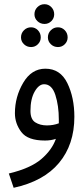

<svg xmlns="http://www.w3.org/2000/svg" viewBox="-20 -664 402 914"><path d="M238 -596Q238 -616 224.5 -630Q211 -644 192 -644Q172 -644 158 -630Q144 -616 144 -596Q144 -577 158 -563.5Q172 -550 192 -550Q211 -550 224.5 -563.5Q238 -577 238 -596ZM174 -486Q174 -506 160.5 -520Q147 -534 128 -534Q108 -534 94 -520Q80 -506 80 -486Q80 -467 94 -453.5Q108 -440 128 -440Q147 -440 160.5 -453.5Q174 -467 174 -486ZM302 -486Q302 -506 288.5 -520Q275 -534 256 -534Q236 -534 222 -520Q208 -506 208 -486Q208 -467 222 -453.5Q236 -440 256 -440Q275 -440 288.5 -453.5Q302 -467 302 -486ZM45 230Q188 199 261 111.5Q334 24 334 -108Q334 -200 300.5 -268.5Q267 -337 196 -337Q130 -337 90.5 -270Q51 -203 51 -125Q51 -76 81.5 -35.5Q112 5 194 5Q222 5 246 -3Q228 49 177 93Q126 137 22 162ZM203 -67Q171 -67 148 -81.5Q125 -96 125 -136Q125 -193 145 -228Q165 -263 190 -263Q227 -263 243.5 -212Q260 -161 260 -95Q260 -85 260 -77Q234 -67 203 -67Z"/></svg>

Font: Noto Sans Arabic Condensed
Style: Regular
Weight: 400
Width: 3
Designer: Nadine Chahine
Foundry: Monotype Imaging Inc.
Version: 1.001